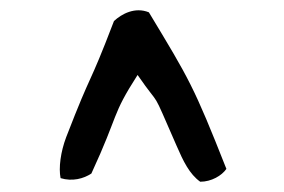

<svg xmlns="http://www.w3.org/2000/svg" viewBox="-20 -780 553 374"><path d="M98 -433C121 -426 143 -432 158 -442C213 -561 196 -553 248 -634C297 -563 271 -617 324 -496C337 -466 349 -441 370 -426C392 -426 412 -438 421 -451C357 -613 349 -625 270 -756C243 -767 217 -753 202 -739C150 -603 162 -650 109 -513C98 -484 94 -453 98 -433Z"/></svg>

Font: Snowfall
Style: Regular
Weight: 400
Designer: Jasper
Foundry: Cannot Into Space Fonts
Version: Version 0.9